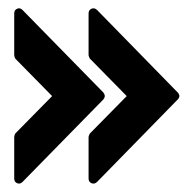

<svg xmlns="http://www.w3.org/2000/svg" viewBox="-20 -505 463 455"><path d="M210.4 -74.2Q204.1 -67.9 197 -70.8Q189.9 -73.7 189.9 -82V-180.2Q189.9 -181.6 191.2 -184.8Q192.4 -188 193.4 -189L280.3 -277.3L193.4 -365.7Q192.4 -366.7 191.2 -369.9Q189.9 -373 189.9 -374.5V-473.1Q189.9 -481.4 197 -484.4Q204.1 -487.3 210.4 -481L401.4 -285.6Q408.7 -277.3 401.4 -269.5ZM33.7 -74.2Q27.8 -67.9 20.8 -70.8Q13.7 -73.7 13.7 -82V-180.2Q13.7 -181.6 14.6 -184.8Q15.6 -188 16.6 -189L103.5 -277.3L16.6 -365.7Q15.6 -366.7 14.6 -369.9Q13.7 -373 13.7 -374.5V-473.1Q13.7 -481.4 20.8 -484.4Q27.8 -487.3 33.7 -481L225.1 -285.6Q231.4 -277.3 225.1 -269.5Z"/></svg>

Font: Alte DIN 1451 Mittelschrift
Style: Bold
Weight: 700
Designer: Peter Wiegel
Foundry: Peter Wiegel
Version: Version 1.003